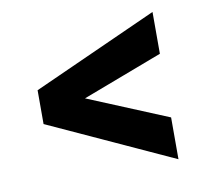

<svg xmlns="http://www.w3.org/2000/svg" viewBox="-61 -557 681 615"><g transform="rotate(-10 280.0 -249.5)"><path d="M472 -353 211 -254 472 -146V-10L66 -196V-306L472 -489Z"/></g></svg>

Font: Titillium-CLs Web
Style: CLs-Bold
Weight: 700
Version: Version 1.002;PS 57.000;hotconv 1.0.70;makeotf.lib2.5.55311